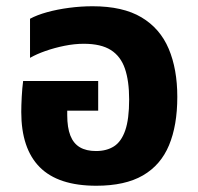

<svg xmlns="http://www.w3.org/2000/svg" viewBox="-20 -581 633 614"><path d="M288 13Q166 13 107 -46.5Q48 -106 48 -223Q48 -243 49.5 -271.5Q51 -300 54 -322H294V-227H195V-213Q195 -173 205 -147.5Q215 -122 235.5 -110Q256 -98 287 -98Q321 -98 344.5 -113Q368 -128 380.5 -164Q393 -200 393 -263Q393 -322 379.5 -361.5Q366 -401 334.5 -421Q303 -441 248 -441Q218 -441 186 -434.5Q154 -428 125.5 -418Q97 -408 76 -396V-521Q98 -533 130.5 -542Q163 -551 201 -556Q239 -561 276 -561Q373 -561 432.5 -525.5Q492 -490 519.5 -425Q547 -360 547 -271Q547 -180 520.5 -116.5Q494 -53 437 -20Q380 13 288 13Z"/></svg>

Font: Farlight84_Sys_V01
Style: Bold
Weight: 700
Designer: Monotype Design Team, Nadine Chahine and Nizar Qandah
Foundry: Monotype Imaging Inc.
Version: Version 2.004;October 31, 2024;FontCreator 14.0.0.2814 64-bi